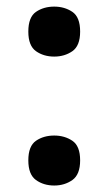

<svg xmlns="http://www.w3.org/2000/svg" viewBox="-20 -559 333 587"><path d="M145.8 -386Q113.4 -386 90 -402.5Q66.6 -419.1 66.6 -462.4Q66.6 -506.6 90 -522.7Q113.4 -538.8 145.8 -538.8Q177.5 -538.8 201.3 -522.7Q225 -506.6 225 -462.4Q225 -419.1 201.3 -402.5Q177.5 -386 145.8 -386ZM145.8 8.2Q113.4 8.2 90 -8.6Q66.6 -25.4 66.6 -68.7Q66.6 -112.5 90 -128.6Q113.4 -144.6 145.8 -144.6Q177.5 -144.6 201.3 -128.6Q225 -112.5 225 -68.7Q225 -25.4 201.3 -8.6Q177.5 8.2 145.8 8.2Z"/></svg>

Font: Noto Serif Gurmukhi
Style: Regular
Weight: 400
Designer: Vaibhav Singh and the Monotype Design Team
Foundry: Monotype Imaging Inc.
Version: Version 2.003